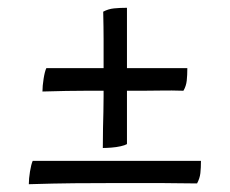

<svg xmlns="http://www.w3.org/2000/svg" viewBox="-20 -513 590 493"><path d="M54 -40Q54 -54 57 -72.5Q60 -91 64 -100H496Q496 -82 494.5 -68.5Q493 -55 486 -42Q459 -42 436 -42.5Q413 -43 389.5 -43Q366 -43 341 -43Q316 -43 285 -43Q222 -43 170.5 -42.5Q119 -42 54 -40ZM89 -278Q89 -292 92 -311Q95 -330 99 -338H461Q461 -320 459.5 -306Q458 -292 451 -280Q419 -281 396 -280.5Q373 -280 347 -280Q321 -280 278 -280Q247 -280 201 -280Q155 -280 89 -278ZM244 -133Q244 -163 244.5 -184.5Q245 -206 245.5 -225.5Q246 -245 246 -266Q246 -287 246 -316Q246 -341 246 -363Q246 -385 246 -413Q246 -441 245 -483Q258 -490 273 -491.5Q288 -493 306 -493V-143Q301 -140 290 -137.5Q279 -135 266 -134Q253 -133 244 -133Z"/></svg>

Font: Vollkorn SemiBold
Style: Regular
Weight: 600
Designer: Friedrich Althausen
Foundry: Friedrich Althausen
Version: Version 5.000